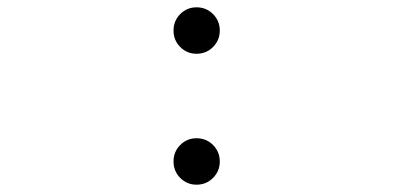

<svg xmlns="http://www.w3.org/2000/svg" viewBox="-20 -493 1090 525"><path d="M562.5 -364.5Q544 -346 517.5 -346Q491 -346 472.8 -364.5Q454.5 -383 454.5 -409.5Q454.5 -436 472.8 -454.5Q491 -473 517.5 -473Q544 -473 562.5 -454.5Q581 -436 581 -409.5Q581 -383 562.5 -364.5ZM562.5 -6.5Q544 12 517.5 12Q491 12 472.8 -6.5Q454.5 -25 454.5 -51.5Q454.5 -78 472.8 -96.5Q491 -115 517.5 -115Q544 -115 562.5 -96.5Q581 -78 581 -51.5Q581 -25 562.5 -6.5Z"/></svg>

Font: League Mono Extended UltraLight
Style: Regular
Weight: 200
Width: 9
Designer: Tyler Finck
Foundry: The League of Moveable Type / Tyler Finck
Version: Version 2.210